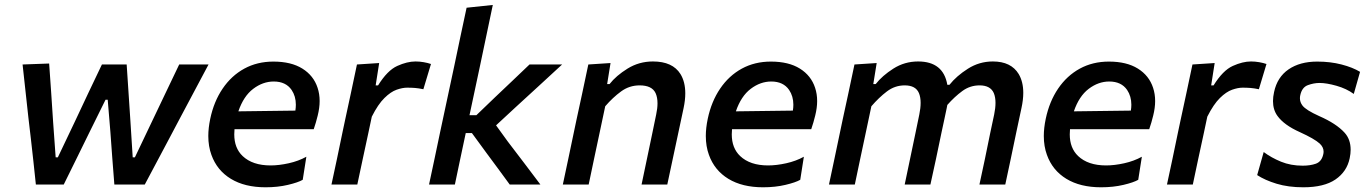

<svg xmlns="http://www.w3.org/2000/svg" viewBox="-20 -764 5675 795"><path d="M128.5 0Q123.5 -47 118.5 -94Q113 -141 108 -188L97.5 -277.5Q86 -384.5 73.5 -497L183.5 -501Q188 -442.5 192 -379.5Q196 -316.5 200 -258L210.5 -112.5H219.5L290 -260.5Q317.5 -320 345.5 -378.5Q373.5 -437 402 -497H504.5Q512 -381 520 -262.5L529.5 -112.5H538.5L610.5 -263.5Q638 -321 667.5 -383Q697 -445 722 -497H843.5Q813.5 -441.5 785 -387Q756 -332 726.5 -277L680.5 -190Q654.5 -141 629.2 -93.5Q604 -46 579.5 0H453.5Q449.5 -51.5 445 -109Q440.5 -166.5 437 -218.5L426 -351H417L350.5 -216.5Q325 -164 297.5 -108.5Q270 -53 244 0Z M1079.5 11.5Q993.5 11.5 936 -23.5Q878.5 -58.5 855.5 -122.5Q842.5 -158 842.5 -201Q842.5 -234 850.5 -272Q865.5 -343.5 901.8 -397Q938 -450.5 991.5 -479.8Q1045 -509 1112 -509Q1185.5 -509 1232 -480Q1278.5 -451 1295 -400.5Q1303.5 -375 1303.5 -345.5Q1303.5 -317.5 1295.5 -285.5Q1288.5 -256.5 1279 -229H951Q950 -218 950 -207.5Q950 -151 984.5 -118Q1025.5 -79 1100.5 -79Q1135 -79 1175.5 -88Q1216 -97 1248.5 -115L1233.5 -19.5Q1214.5 -8.5 1172.2 1.5Q1130 11.5 1079.5 11.5ZM1113.5 -426.5Q1068.5 -426.5 1028.5 -396.2Q988.5 -366 967 -303L1203 -306Q1205 -319 1205 -330.5Q1205 -365.5 1187.5 -391.5Q1163.5 -426.5 1113.5 -426.5Z M1352.5 0Q1364 -54.5 1375 -105Q1385.5 -155.5 1398.5 -218L1409 -267.5Q1420 -318 1432.5 -376.5Q1444.5 -434.5 1458 -497L1550 -503L1535.5 -410.5H1545.5Q1584 -472.5 1625 -491Q1666 -509.5 1700.5 -509.5Q1717.5 -509.5 1734.5 -506.5Q1751.5 -503.5 1764.5 -499L1733 -394.5Q1714 -398.5 1698.5 -399.8Q1683 -401 1666 -401Q1646.5 -401 1622.2 -392.5Q1598 -384 1571.8 -358.2Q1545.5 -332.5 1519.5 -281L1505 -212.5Q1492.5 -155 1481.8 -104.8Q1471 -54.5 1459.5 0Z M1756.5 0Q1768 -54.5 1779 -105.5Q1790 -156.5 1802.5 -217.5L1861.5 -493.5Q1874.5 -555.5 1887 -615Q1899.5 -674.5 1912 -732L2020.5 -743.5Q2008 -683.5 1995 -622Q1982 -560.5 1968 -493.5L1924 -287H1952.5L2029.5 -361Q2065.5 -395 2101.2 -429Q2137 -463 2172.5 -497H2307.5Q2259.5 -453 2212 -409Q2164 -365 2115.5 -320.5L2034 -245L2082.5 -178Q2116.5 -133.5 2150.5 -88.8Q2184.5 -44 2217.5 0H2090.5Q2066.5 -32.5 2042.5 -65.5Q2018 -98 1994 -131L1934 -213H1908.5L1905.5 -199Q1894 -144.5 1884 -97.8Q1874 -51 1863.5 0Z M2310.5 0Q2322 -54.5 2333 -106Q2344 -157 2356.5 -218L2367 -268Q2378 -318 2390.5 -376.5Q2402.5 -434.5 2416 -497L2508 -503L2494 -416H2504Q2531 -450.5 2578.5 -480Q2626 -509.5 2683.5 -509.5Q2765 -509.5 2797.5 -457.5Q2817.5 -425 2817.5 -377.5Q2817.5 -349.5 2810.5 -316.5Q2806 -295.5 2800.8 -271Q2795.5 -246.5 2789.5 -218Q2776.5 -156.5 2765.5 -105.5Q2754.5 -54.5 2743 0H2636.5Q2648 -55 2658.5 -105Q2669 -155 2681 -212.5L2697 -290Q2702.5 -315.5 2702.5 -336Q2702.5 -361 2694.5 -378.5Q2679.5 -410.5 2628.5 -410.5Q2586 -410.5 2551.8 -385.5Q2517.5 -360.5 2486 -324L2462.5 -213Q2450 -155 2439.5 -104.8Q2429 -54.5 2417.5 0Z M3139.5 11.5Q3053.5 11.5 2996 -23.5Q2938.5 -58.5 2915.5 -122.5Q2902.5 -158 2902.5 -201Q2902.5 -234 2910.5 -272Q2925.5 -343.5 2961.8 -397Q2998 -450.5 3051.5 -479.8Q3105 -509 3172 -509Q3245.5 -509 3292 -480Q3338.5 -451 3355 -400.5Q3363.5 -375 3363.5 -345.5Q3363.5 -317.5 3355.5 -285.5Q3348.5 -256.5 3339 -229H3011Q3010 -218 3010 -207.5Q3010 -151 3044.5 -118Q3085.5 -79 3160.5 -79Q3195 -79 3235.5 -88Q3276 -97 3308.5 -115L3293.5 -19.5Q3274.5 -8.5 3232.2 1.5Q3190 11.5 3139.5 11.5ZM3173.5 -426.5Q3128.5 -426.5 3088.5 -396.2Q3048.5 -366 3027 -303L3263 -306Q3265 -319 3265 -330.5Q3265 -365.5 3247.5 -391.5Q3223.5 -426.5 3173.5 -426.5Z M3412.5 0Q3424 -55 3435 -106Q3445.5 -156.5 3458.5 -218L3469 -268Q3480 -318 3492.5 -376.5Q3504.5 -434.5 3518 -497L3610 -503L3596 -416H3606Q3633 -450.5 3679.2 -480Q3725.5 -509.5 3781.5 -509.5Q3886 -509.5 3902.5 -413H3911.5Q3940.5 -449.5 3987.8 -479.5Q4035 -509.5 4091 -509.5Q4166.5 -509.5 4198 -457.5Q4217 -425.5 4217 -379.5Q4217 -351 4209.5 -316.5Q4205 -295.5 4199.8 -271Q4194.5 -246.5 4188.5 -218Q4175.5 -155.5 4165 -105.5Q4154 -55 4142.5 0H4035.5Q4047.5 -55 4058 -105Q4068 -155 4080 -212.5L4096.5 -290Q4102 -316.5 4102 -338Q4102 -361.5 4095 -378.5Q4081 -410.5 4036 -410.5Q3996.5 -410.5 3964.5 -387Q3932.5 -363.5 3902.5 -329.5Q3901.5 -323 3900 -316.5Q3895.5 -295.5 3890.5 -271.5Q3885 -247 3879 -218Q3866 -156.5 3855.5 -105.5Q3844.5 -54.5 3832.5 0H3726Q3737.5 -55 3748 -105Q3758.5 -155 3770.5 -212.5L3786.5 -290Q3792 -316.5 3792 -338Q3792 -361.5 3785 -378.5Q3771.5 -410.5 3726 -410.5Q3685.5 -410.5 3652.5 -385.5Q3619.5 -360.5 3588 -324L3564.5 -213Q3552 -155 3541.5 -104.8Q3531 -54.5 3519.5 0Z M4539 11.5Q4453 11.5 4395.5 -23.5Q4338 -58.5 4315 -122.5Q4302 -158 4302 -201Q4302 -234 4310 -272Q4325 -343.5 4361.2 -397Q4397.5 -450.5 4451 -479.8Q4504.5 -509 4571.5 -509Q4645 -509 4691.5 -480Q4738 -451 4754.5 -400.5Q4763 -375 4763 -345.5Q4763 -317.5 4755 -285.5Q4748 -256.5 4738.5 -229H4410.5Q4409.5 -218 4409.5 -207.5Q4409.5 -151 4444 -118Q4485 -79 4560 -79Q4594.5 -79 4635 -88Q4675.5 -97 4708 -115L4693 -19.5Q4674 -8.5 4631.8 1.5Q4589.5 11.5 4539 11.5ZM4573 -426.5Q4528 -426.5 4488 -396.2Q4448 -366 4426.5 -303L4662.5 -306Q4664.5 -319 4664.5 -330.5Q4664.5 -365.5 4647 -391.5Q4623 -426.5 4573 -426.5Z M4812 0Q4823.5 -54.5 4834.5 -105Q4845 -155.5 4858 -218L4868.5 -267.5Q4879.5 -318 4892 -376.5Q4904 -434.5 4917.5 -497L5009.5 -503L4995 -410.5H5005Q5043.5 -472.5 5084.5 -491Q5125.5 -509.5 5160 -509.5Q5177 -509.5 5194 -506.5Q5211 -503.5 5224 -499L5192.5 -394.5Q5173.5 -398.5 5158 -399.8Q5142.5 -401 5125.5 -401Q5106 -401 5081.8 -392.5Q5057.5 -384 5031.2 -358.2Q5005 -332.5 4979 -281L4964.5 -212.5Q4952 -155 4941.2 -104.8Q4930.5 -54.5 4919 0Z M5376.5 11.5Q5314.5 11.5 5266 -3.2Q5217.5 -18 5185.5 -39L5212.5 -134.5Q5244 -111 5284.2 -94.5Q5324.5 -78 5374 -78Q5405.5 -78 5428.5 -86.2Q5451.5 -94.5 5458.5 -122.5Q5460.5 -129.5 5460.5 -136Q5460.5 -154.5 5444.5 -169.5Q5422.5 -189.5 5362 -217Q5297 -246 5269.5 -284Q5251 -309.5 5251 -345.5Q5251 -363 5255.5 -383Q5268.5 -444.5 5315.5 -476.8Q5362.5 -509 5434 -509Q5488.5 -509 5534.8 -497Q5581 -485 5611.5 -466.5L5585.5 -375Q5555.5 -397 5514 -408.8Q5472.5 -420.5 5444 -420.5Q5420 -420.5 5395.5 -411.5Q5371 -402.5 5364 -370Q5362.5 -363.5 5362.5 -357Q5362.5 -341 5373 -327Q5387.5 -308 5442 -283.5Q5513 -252.5 5547.5 -214.5Q5572.5 -187 5572.5 -144Q5572.5 -127.5 5568.5 -108.5Q5557 -53.5 5509.8 -21Q5462.5 11.5 5376.5 11.5Z"/></svg>

Font: Heraclito Medium
Style: Italic
Weight: 500
Italic angle: -12°
Designer: Kostas Bartsokas (font) & Cristiano Sobral (main changes)
Foundry: Kostas Bartsokas (font) & Cristiano Sobral (main changes)
Version: Version 1.00;July 8, 2020;FontCreator 13.0.0.2655 64-bit